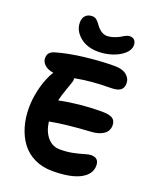

<svg xmlns="http://www.w3.org/2000/svg" viewBox="-187 -1133 1052 1283"><g transform="rotate(20 339.0 -492.0)"><path d="M358.9 -814Q278.8 -814 228.5 -856.4Q178.2 -898.9 178.2 -957Q178.2 -988.3 195.8 -1006.1Q213.4 -1023.9 243.2 -1023.9Q260.7 -1023.9 273.4 -1013.7Q286.1 -1003.4 299.8 -983.9Q335.9 -933.1 378.9 -933.1Q414.1 -933.1 462.9 -957Q465.3 -958.5 474.1 -963.9Q482.9 -969.2 485.6 -970.7Q488.3 -972.2 495.1 -975.6Q502 -979 505.6 -980.2Q509.3 -981.4 514.6 -982.7Q520 -983.9 524.9 -983.9Q546.9 -983.9 558.3 -970.9Q569.8 -958 569.8 -935.1Q569.8 -902.3 538.1 -874Q506.3 -845.7 458 -829.8Q409.7 -814 358.9 -814ZM344.2 40Q272.9 40 216.8 12.9Q160.6 -14.2 125.2 -61.5Q89.8 -108.9 71.5 -170.9Q53.2 -232.9 53.2 -305.2Q53.2 -366.2 68.1 -431.2Q83 -496.1 109.9 -550.8Q118.2 -567.4 127 -579.1Q86.4 -585 63.7 -605.7Q41 -626.5 41 -652.8Q41 -674.3 51.3 -688Q61.5 -701.7 85.9 -710Q175.8 -736.3 289.6 -749.3Q403.3 -762.2 497.1 -762.2Q552.2 -762.2 581.5 -738.5Q610.8 -714.8 610.8 -679.2Q610.8 -647.5 590.3 -631.3Q569.8 -615.2 517.1 -615.2Q384.3 -615.2 270 -592.8Q271.5 -584 270 -573.2Q267.1 -561 248 -508.5Q229 -456.1 220.2 -417Q366.2 -446.8 521 -446.8Q573.7 -446.8 596.4 -432.1Q619.1 -417.5 619.1 -383.8Q619.1 -344.7 588.1 -322.3Q557.1 -299.8 506.8 -295.9Q314 -284.2 210 -263.2Q218.8 -195.3 253.7 -154.1Q288.6 -112.8 342.8 -112.8Q393.6 -112.8 436.3 -121.8Q479 -130.9 507.8 -139.9Q536.6 -148.9 553.2 -148.9Q608.9 -148.9 608.9 -94.2Q608.9 -31.7 540.8 4.2Q472.7 40 344.2 40Z"/></g></svg>

Font: Shantell Sans Irregular Bouncy
Style: Bold
Weight: 700
Designer: Stephen Nixon, Anya Danilova, Shantell Martin
Foundry: Arrow Type
Version: Version 1.006;[9816181b4]